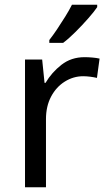

<svg xmlns="http://www.w3.org/2000/svg" viewBox="-20 -786 453 806"><path d="M335 -546Q350 -546 367.5 -544.5Q385 -543 398 -540L387 -459Q374 -462 358.5 -464Q343 -466 329 -466Q288 -466 252 -443.5Q216 -421 194.5 -380.5Q173 -340 173 -286V0H85V-536H157L167 -438H171Q197 -482 238 -514Q279 -546 335 -546ZM388 -756Q376 -738 351 -709.5Q326 -681 297.5 -652.5Q269 -624 245 -606H187V-618Q202 -637 219.5 -663Q237 -689 254 -716.5Q271 -744 282 -766H388Z"/></svg>

Font: Noto Sans Old South Arabian
Style: Regular
Weight: 400
Designer: Monotype Design Team
Foundry: Monotype Imaging Inc.
Version: Version 2.001; ttfautohint (v1.8.4.7-5d5b)